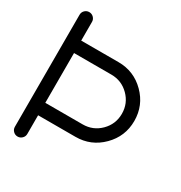

<svg xmlns="http://www.w3.org/2000/svg" viewBox="-181 -912 986 1044"><g transform="rotate(30 312.5 -390.5)"><path d="M39.1 -742.2Q39.1 -758.3 50.5 -769.8Q62 -781.2 78.1 -781.2Q94.2 -781.2 105.7 -769.8Q117.2 -758.3 117.2 -742.2V-625H351.6Q448.7 -625 517.3 -556.4Q585.9 -487.8 585.9 -390.6Q585.9 -293.5 517.3 -224.9Q448.7 -156.2 351.6 -156.2H117.2V-39.1Q117.2 -22.9 105.7 -11.5Q94.2 0 78.1 0Q62 0 50.5 -11.5Q39.1 -22.9 39.1 -39.1ZM351.6 -234.4Q416.5 -234.4 462.2 -280Q507.8 -325.7 507.8 -390.6Q507.8 -455.6 462.2 -501.2Q416.5 -546.9 351.6 -546.9H117.2V-234.4Z"/></g></svg>

Font: Comfortaa
Style: Regular
Weight: 400
Designer: Johan Aakerlund - aajohan
Foundry: Johan Aakerlund
Version: Version 2.004 2013